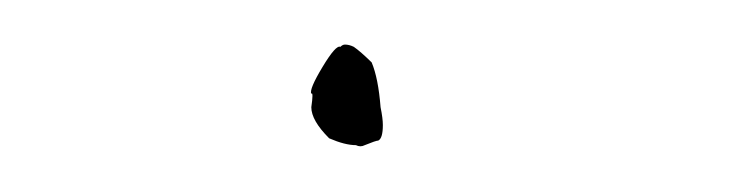

<svg xmlns="http://www.w3.org/2000/svg" viewBox="-20 -375 326 84"><path d="M145.5 -313.5Q144.5 -313.5 139.6 -311.5Q137.7 -310.5 135.7 -311.5Q130.9 -311.5 124 -314.5Q116.2 -322.3 116.2 -328.1Q116.2 -328.1 116.2 -328.1Q117.2 -335 116.2 -334Q115.2 -335.9 121.1 -345.7Q127 -355.5 128.9 -354.5Q129.9 -355.5 130.9 -355.5Q132.8 -355.5 134.8 -354.5Q137.7 -352.5 142.6 -347.7Q145.5 -340.8 146.5 -328.1Q147.5 -323.2 147.5 -320.3Q147.5 -314.5 145.5 -313.5Z"/></svg>

Font: Margalida Font
Style: Regular
Weight: 400
Designer: Mateu Riera. mateurierasureda@hotmail.com
Version: Version 1.0